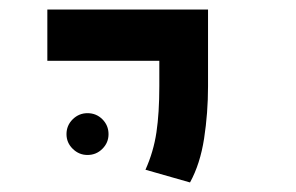

<svg xmlns="http://www.w3.org/2000/svg" viewBox="-20 -606 626 406"><path d="M381.8 -220.2 287.6 -247.1Q304.7 -285.2 310.8 -326.2Q316.9 -367.2 316.9 -423.8V-585.9H419.9V-423.8Q419.9 -367.2 411.6 -313.2Q403.3 -259.3 381.8 -220.2ZM80.1 -477.5V-585.9H419.9V-477.5ZM165 -278.3Q147 -278.3 133.8 -291.3Q120.6 -304.2 120.6 -322.3Q120.6 -340.8 133.8 -353.8Q147 -366.7 165 -366.7Q183.6 -366.7 196.5 -353.8Q209.5 -340.8 209.5 -322.3Q209.5 -304.2 196.5 -291.3Q183.6 -278.3 165 -278.3Z"/></svg>

Font: Cascadia Code Medium
Style: Regular
Weight: 500
Monospace: yes
Designer: Aaron Bell
Foundry: Saja Typeworks
Version: Version 2407.024